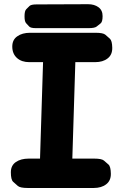

<svg xmlns="http://www.w3.org/2000/svg" viewBox="-20 -892 586 932"><path d="M64 -715.8Q39.6 -699.2 39.6 -666Q39.6 -630.9 62.5 -610.4Q85 -590.3 122.1 -590.3H189L174.3 -122.1H119.6Q81.1 -122.1 57.1 -105.5Q32.7 -88.9 32.7 -55.7Q32.7 -19.5 43.9 -9.5Q55.2 0.5 66.4 10.5Q77.6 20.5 115.2 20.5H434.6Q472.7 20.5 495.6 2.4Q518.6 -15.1 518.1 -48.8Q517.6 -83.5 506.6 -93.3Q495.6 -103 484.6 -112.5Q473.6 -122.1 437.5 -122.1H331.1L345.7 -590.3H441.4Q479.5 -590.3 502.4 -608.4Q525.4 -626 524.9 -659.7Q524.4 -694.3 513.4 -704.1Q502.4 -713.9 491.5 -723.4Q480.5 -732.9 444.3 -732.9H126Q87.9 -732.9 64 -715.8ZM157.2 -870.6Q130.9 -870.6 123 -862.8Q115.2 -855 107.2 -846.9Q99.1 -838.9 99.1 -812.5Q99.1 -787.6 106.7 -779.5Q114.3 -771.5 121.6 -763.4Q128.9 -755.4 153.8 -755.4H410.2Q439.5 -755.4 449.2 -763.2Q459 -771 468.5 -778.6Q478 -786.1 478 -814Q478 -842.3 458 -856.9Q438 -871.6 407.7 -871.6Z"/></svg>

Font: Comic Relief
Style: Bold
Weight: 700
Designer: Jeff Davis
Foundry: Loudifier
Version: Version 1.200; ttfautohint (v1.8.4.7-5d5b)